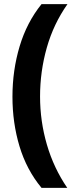

<svg xmlns="http://www.w3.org/2000/svg" viewBox="-20 -747 367 925"><path d="M40 -281Q40 -408 74.5 -523.5Q109 -639 180 -727H305Q238 -632 205.5 -517.5Q173 -403 173 -282Q173 -163 206 -50Q239 63 304 158H180Q108 71 74 -42Q40 -155 40 -281Z"/></svg>

Font: Noto Sans Lao Looped UI SmCd Bold
Style: Bold
Weight: 700
Width: 4
Designer: Mark Frömberg, Ben Mitchell
Foundry: The Fontpad Ltd
Version: Version 1.001